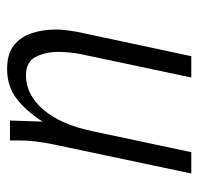

<svg xmlns="http://www.w3.org/2000/svg" viewBox="-29 -521 558 540"><g transform="rotate(90 250.0 -251.0)"><path d="M63 -130Q63 -143 65.5 -162.5Q68 -182 71 -196L138 -510H198L132 -198Q129 -184 127.5 -166Q126 -148 126 -136Q126 -100 140 -72.5Q154 -45 192 -45Q246 -45 288 -93.5Q330 -142 349 -232L408 -510H468L386 -122Q381 -97 378 -73.5Q375 -50 375 -25V0H319L322 -92Q293 -46 258 -19Q223 8 174 8Q131 8 107 -11.5Q83 -31 73 -62.5Q63 -94 63 -130Z"/></g></svg>

Font: Radio Canada Condensed Light
Style: Italic
Weight: 300
Width: 3
Italic angle: -12°
Designer: Charles Daoud, Etienne Aubert Bonn, Alexandre Saumier Demers, Jacques Le Bailly
Foundry: Radio-Canada
Version: Version 2.104; ttfautohint (v1.8.4.7-5d5b);gftools[0.9.28.de